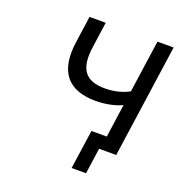

<svg xmlns="http://www.w3.org/2000/svg" viewBox="-153 -850 1079 1144"><g transform="rotate(20 386.5 -278.0)"><path d="M650.4 0 752.9 -718.8H650.4L603 -386.2C555.2 -360.4 502.9 -349.6 449.7 -349.6C327.6 -349.6 278.3 -411.1 299.3 -556.2L322.3 -718.8H219.7L195.8 -550.3C168 -356 248 -260.7 424.8 -260.7C484.9 -260.7 548.3 -273.9 589.8 -294.4L560.1 -84H462.9L427.2 163.6H518.6L542 0Z"/></g></svg>

Font: Winston
Style: Italic
Weight: 400
Italic angle: -8.13011°
Designer: Vernon Adams, Kim Jin-seong, David Berlow, Cristiano Sobral
Foundry: The Winston Project Authors
Version: Version 3.004